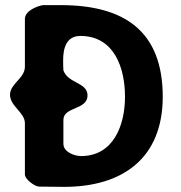

<svg xmlns="http://www.w3.org/2000/svg" viewBox="-20 -727 704 748"><path d="M19 -358C19 -313 77 -289 77 -247V-47C77 -29 115 0 133 0C148 0 215 1 230 1C457 1 614 -110 614 -350C614 -607 463 -707 217 -707H147C124 -703 77 -685 77 -653V-467C77 -422 19 -401 19 -358ZM321 -355C321 -407 245 -401 227 -453C226 -459 226 -487 226 -493C226 -538 238 -587 293 -587C426 -587 467 -461 467 -350C467 -241 423 -119 296 -119C271 -119 227 -134 227 -167V-260C227 -312 321 -298 321 -355Z"/></svg>

Font: Asimov Print
Style: Regular
Weight: 500
Designer: Google
Version: Version 2.000980: 2014